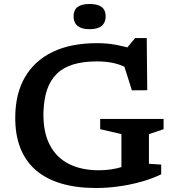

<svg xmlns="http://www.w3.org/2000/svg" viewBox="-20 -932 886 963"><path d="M727 -110.5 788.5 -106.5V-58Q745.5 -36.5 690.5 -21Q635.5 -5.5 576.5 2.8Q517.5 11 462 11Q362.5 11 286.5 -11.8Q210.5 -34.5 159 -79.2Q107.5 -124 81.5 -191Q55.5 -258 56.5 -347Q57.5 -462.5 105.2 -545Q153 -627.5 244 -671.5Q335 -715.5 467 -715.5Q518.5 -715.5 562 -707.2Q605.5 -699 648.5 -686L609.5 -683L657.5 -741H716L718.5 -479.5L641.5 -479L591.5 -637L635 -582Q591.5 -606 553 -615Q514.5 -624 466.5 -624Q396.5 -624 346.5 -608.5Q296.5 -593 264.2 -561.2Q232 -529.5 216 -481.8Q200 -434 198 -370Q195.5 -271.5 228.8 -206.8Q262 -142 325.2 -110Q388.5 -78 475.5 -78Q505.5 -78 536.2 -82.2Q567 -86.5 595.8 -96Q624.5 -105.5 649 -121L589 -20V-259.5L482.5 -284V-335.5H800.5V-284L727 -259ZM429.5 -785.5Q389 -785.5 369 -802.2Q349 -819 349 -850Q349 -881.5 369 -896.8Q389 -912 429.5 -912Q470 -912 490 -896.8Q510 -881.5 510 -850Q510 -819 490 -802.2Q470 -785.5 429.5 -785.5Z"/></svg>

Font: Newsreader 7pt Medium
Style: Regular
Weight: 500
Designer: Hugues Gentile
Foundry: Production Type
Version: Version 1.003